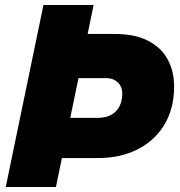

<svg xmlns="http://www.w3.org/2000/svg" viewBox="-20 -749 719 769"><path d="M184 -116 213 -277H370Q411 -277 435.5 -295.5Q460 -314 467 -348Q471 -368 469 -384Q467 -400 458.5 -411.5Q450 -423 436.5 -429.5Q423 -436 405 -436H241L272 -613H437Q517 -613 567.5 -588.5Q618 -564 644 -523.5Q670 -483 675.5 -434Q681 -385 671 -335Q657 -267 615.5 -217.5Q574 -168 512 -142Q450 -116 372 -116ZM3 0 154 -729H355L204 0Z"/></svg>

Font: Mona Sans ExtraLight Black
Style: Italic
Weight: 900
Italic angle: -11.6951°
Version: Version 2.000